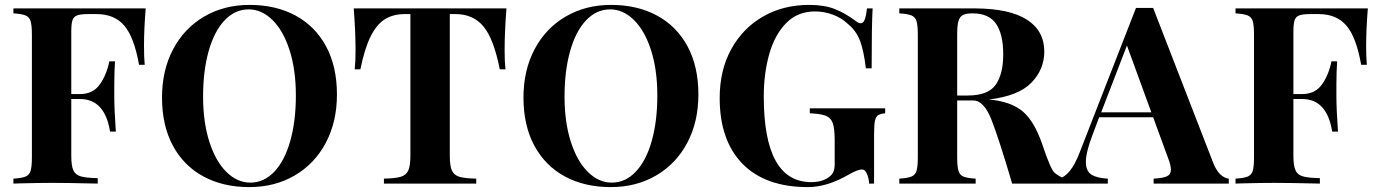

<svg xmlns="http://www.w3.org/2000/svg" viewBox="-20 -742 5571 776"><path d="M562 -556.2Q562 -508.8 564.9 -480H542Q522 -592.8 481.9 -638.9Q441.9 -685.1 370.1 -685.1H336.9Q306.2 -685.1 292 -679.9Q277.8 -674.8 272.9 -660.4Q268.1 -646 268.1 -613.8V-361.8H303.2Q356 -361.8 383.5 -400.9Q411.1 -439.9 421.9 -494.1H444.8Q441.9 -452.1 441.9 -399.9V-352.1Q441.9 -300.8 448.2 -210H424.8Q403.8 -341.8 303.2 -341.8H268.1V-111.8Q268.1 -71.8 276.6 -53.5Q285.2 -35.2 306.6 -29.1Q328.1 -22.9 375 -22V0Q252 -2.9 191.9 -2.9Q142.1 -2.9 65.9 -1L34.2 0V-20Q66.9 -22 82.5 -28.1Q98.1 -34.2 103.5 -51Q108.9 -67.9 108.9 -106V-602.1Q108.9 -640.1 103.5 -657Q98.1 -673.8 82.5 -679.9Q66.9 -686 34.2 -688V-708H568.8Q562 -623 562 -556.2Z M1341.8 -359.9Q1341.8 -250 1296.9 -165Q1252 -80.1 1171.4 -33Q1090.8 14.2 987.8 14.2Q881.8 14.2 802.2 -28.8Q722.7 -71.8 678.7 -153.3Q634.8 -234.9 634.8 -348.1Q634.8 -458 679.7 -543Q724.6 -627.9 805.2 -675Q885.7 -722.2 988.8 -722.2Q1094.7 -722.2 1174.3 -679.2Q1253.9 -636.2 1297.9 -554.7Q1341.8 -473.1 1341.8 -359.9ZM800.8 -352.1Q800.8 -248 826.2 -168.9Q851.6 -89.8 895.3 -46.9Q939 -3.9 991.7 -3.9Q1046.9 -3.9 1088.9 -48.3Q1130.9 -92.8 1153.3 -172.9Q1175.8 -252.9 1175.8 -356Q1175.8 -460 1150.4 -539.1Q1125 -618.2 1081.3 -661.1Q1037.6 -704.1 984.9 -704.1Q929.7 -704.1 887.7 -659.7Q845.7 -615.2 823.2 -535.2Q800.8 -455.1 800.8 -352.1Z M2019.5 -538.1Q2019.5 -491.2 2022.9 -461.9H2000Q1975.6 -585 1934.1 -635Q1892.6 -685.1 1820.8 -685.1H1797.9V-113.8Q1797.9 -71.8 1806.4 -53Q1814.9 -34.2 1836.4 -27.6Q1857.9 -21 1904.8 -20V0H1531.7V-20Q1578.6 -21 1600.1 -27.6Q1621.6 -34.2 1630.1 -53Q1638.7 -71.8 1638.7 -113.8V-685.1H1616.7Q1568.8 -685.1 1535.4 -664.1Q1502 -643.1 1477.8 -594.5Q1453.6 -545.9 1436.5 -461.9H1413.6Q1417 -491.2 1417 -538.1Q1417 -612.8 1409.7 -708H2026.9Q2019.5 -612.8 2019.5 -538.1Z M2802.7 -359.9Q2802.7 -250 2757.8 -165Q2712.9 -80.1 2632.3 -33Q2551.8 14.2 2448.7 14.2Q2342.8 14.2 2263.2 -28.8Q2183.6 -71.8 2139.6 -153.3Q2095.7 -234.9 2095.7 -348.1Q2095.7 -458 2140.6 -543Q2185.5 -627.9 2266.1 -675Q2346.7 -722.2 2449.7 -722.2Q2555.7 -722.2 2635.3 -679.2Q2714.8 -636.2 2758.8 -554.7Q2802.7 -473.1 2802.7 -359.9ZM2261.7 -352.1Q2261.7 -248 2287.1 -168.9Q2312.5 -89.8 2356.2 -46.9Q2399.9 -3.9 2452.6 -3.9Q2507.8 -3.9 2549.8 -48.3Q2591.8 -92.8 2614.3 -172.9Q2636.7 -252.9 2636.7 -356Q2636.7 -460 2611.3 -539.1Q2585.9 -618.2 2542.2 -661.1Q2498.5 -704.1 2445.8 -704.1Q2390.6 -704.1 2348.6 -659.7Q2306.6 -615.2 2284.2 -535.2Q2261.7 -455.1 2261.7 -352.1Z M3438.5 -657.2Q3450.7 -647.9 3458.5 -647.9Q3468.8 -647.9 3474.6 -662.4Q3480.5 -676.8 3483.9 -708H3506.8Q3502.9 -640.1 3502.9 -465.8H3479.5Q3471.7 -534.2 3456.3 -576.2Q3440.9 -618.2 3404.8 -647Q3380.9 -669.9 3345.7 -682.9Q3310.5 -695.8 3273.9 -695.8Q3203.6 -695.8 3157.2 -648.4Q3110.8 -601.1 3088.9 -522.9Q3066.9 -444.8 3066.9 -352.1Q3066.9 -5.9 3258.8 -5.9Q3302.7 -5.9 3329.6 -25.9Q3342.8 -35.2 3348.1 -47.1Q3353.5 -59.1 3353.5 -78.1V-175.8Q3353.5 -223.1 3345.7 -244.6Q3337.9 -266.1 3317.4 -274.2Q3296.9 -282.2 3252.9 -284.2V-304.2H3557.6V-284.2Q3537.6 -282.2 3528.6 -276.1Q3519.5 -270 3516.1 -252.9Q3512.7 -235.8 3512.7 -198.2V0H3492.7Q3491.7 -21 3484.1 -39.1Q3476.6 -57.1 3463.9 -57.1Q3446.8 -57.1 3409.7 -36.1Q3322.8 14.2 3245.6 14.2Q3072.8 14.2 2980.7 -80.3Q2888.7 -174.8 2888.7 -346.2Q2888.7 -458 2935.3 -543Q2981.9 -627.9 3063.7 -675Q3145.5 -722.2 3250.5 -722.2Q3312.5 -722.2 3355 -705.1Q3397.5 -688 3438.5 -657.2Z M3848.6 -602.1V-356H3891.6Q3973.6 -356 4004.2 -399.4Q4034.7 -442.9 4034.7 -522Q4034.7 -604 4005.6 -646Q3976.6 -688 3910.6 -688Q3883.8 -688 3871.1 -680.9Q3858.4 -673.8 3853.5 -656Q3848.6 -638.2 3848.6 -602.1ZM3913.6 -335.9H3848.6V-106Q3848.6 -67.9 3854 -51Q3859.4 -34.2 3874.5 -28.1Q3889.6 -22 3923.3 -20V0H3614.7V-20Q3647.5 -22 3663.1 -28.1Q3678.7 -34.2 3684.1 -51Q3689.5 -67.9 3689.5 -106V-602.1Q3689.5 -640.1 3684.1 -657Q3678.7 -673.8 3663.1 -679.9Q3647.5 -686 3614.7 -688V-708H3923.3Q4061.5 -707 4131.1 -662.1Q4200.7 -617.2 4200.7 -533.2Q4200.7 -461.9 4148.7 -408Q4096.7 -354 3976.6 -339.8Q4066.4 -332 4114.3 -291Q4162.1 -250 4194.1 -154.1Q4226.1 -58.1 4242.2 -43.9Q4258.3 -29.8 4283.2 -20V0H4070.8Q4017.6 -180.7 3987.1 -258.3Q3956.5 -335.9 3913.6 -335.9Z M4946.3 -20V0H4642.6V-20Q4680.7 -22 4696.5 -29.5Q4712.4 -37.1 4712.4 -56.2Q4712.4 -74.2 4700.7 -104L4640.6 -268.1H4422.4L4396.5 -199.2Q4368.7 -127 4368.7 -87.9Q4368.7 -50.8 4391.1 -36.4Q4413.6 -22 4457.5 -20V0H4257.3V-20Q4306.6 -28.8 4343.3 -125L4571.3 -710H4640.6L4883.3 -84Q4896.5 -50.8 4913.6 -35.9Q4930.7 -21 4946.3 -20ZM4633.3 -288.1 4534.7 -558.1 4430.7 -288.1Z M5501.5 -556.2Q5501.5 -508.8 5504.4 -480H5481.4Q5461.4 -592.8 5421.4 -638.9Q5381.3 -685.1 5309.6 -685.1H5276.4Q5245.6 -685.1 5231.4 -679.9Q5217.3 -674.8 5212.4 -660.4Q5207.5 -646 5207.5 -613.8V-361.8H5242.7Q5295.4 -361.8 5323 -400.9Q5350.6 -439.9 5361.3 -494.1H5384.3Q5381.3 -452.1 5381.3 -399.9V-352.1Q5381.3 -300.8 5387.7 -210H5364.3Q5343.3 -341.8 5242.7 -341.8H5207.5V-111.8Q5207.5 -71.8 5216.1 -53.5Q5224.6 -35.2 5246.1 -29.1Q5267.6 -22.9 5314.5 -22V0Q5191.4 -2.9 5131.3 -2.9Q5081.5 -2.9 5005.4 -1L4973.6 0V-20Q5006.3 -22 5022 -28.1Q5037.6 -34.2 5043 -51Q5048.3 -67.9 5048.3 -106V-602.1Q5048.3 -640.1 5043 -657Q5037.6 -673.8 5022 -679.9Q5006.3 -686 4973.6 -688V-708H5508.3Q5501.5 -623 5501.5 -556.2Z"/></svg>

Font: Neothic
Style: Regular
Weight: 400
Designer: Vasily Draigo aka Daymarius
Foundry: Vasily Draigo aka Daymarius
Version: Version 1.00 May 8, 2019, initial release